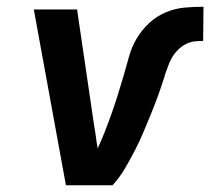

<svg xmlns="http://www.w3.org/2000/svg" viewBox="-20 -548 640 568"><path d="M175 0 80 -520H208L259 -173Q262 -157 264 -141Q266 -125 269 -109Q281 -135 291.5 -162Q302 -189 311.5 -216Q321 -243 329.5 -270.5Q338 -298 346 -325Q354 -352 361.5 -380Q369 -408 384 -433.5Q399 -459 421 -479.5Q443 -500 470.5 -511.5Q498 -523 526 -525.5Q554 -528 582 -528L581 -427Q568 -427 555 -425.5Q542 -424 529.5 -417.5Q517 -411 506.5 -400.5Q496 -390 489 -378Q482 -366 477.5 -353Q473 -340 468 -327V-326Q459 -297 449 -269Q439 -241 427.5 -213Q416 -185 404.5 -157.5Q393 -130 379 -103Q365 -76 349.5 -49.5Q334 -23 313 0Z"/></svg>

Font: Iosevka Aile
Style: Bold Italic
Weight: 700
Italic angle: -9°
Designer: Belleve Invis
Foundry: Belleve Invis
Version: Version 28.0.1; ttfautohint (v1.8.4)